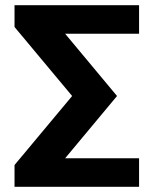

<svg xmlns="http://www.w3.org/2000/svg" viewBox="-20 -720 610 740"><path d="M36 -84 258 -350 36 -616V-700H516V-590H231L431 -350L231 -110H516V0H36Z"/></svg>

Font: Moderustic SemiBold
Style: Regular
Weight: 600
Designer: Tural Alisoy
Foundry: TAFT Foundry
Version: Version 2.120